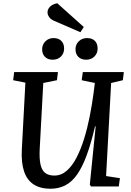

<svg xmlns="http://www.w3.org/2000/svg" viewBox="-20 -1146 805 1180"><path d="M632 -64 717 -51 710 0H539L532 -12L568 -369H564Q540 -266 513 -192.5Q486 -119 454 -73.5Q422 -28 381.5 -7Q341 14 290 14Q228 14 187 -12.5Q146 -39 128 -92.5Q110 -146 114 -225L136 -638L61 -653L67 -703H336L330 -653L246 -636L224 -230Q221 -171 229 -135Q237 -99 258 -83Q279 -67 314 -67Q356 -67 390 -96.5Q424 -126 450.5 -177.5Q477 -229 497 -293.5Q517 -358 531 -428.5Q545 -499 554 -566L563 -636L482 -653L489 -703H741L735 -653L663 -636ZM239 -843Q239 -872 259 -892Q279 -912 309 -912Q340 -912 357 -894.5Q374 -877 374 -848Q374 -818 354.5 -798.5Q335 -779 303 -779Q274 -779 256.5 -796.5Q239 -814 239 -843ZM444 -843Q444 -873 464.5 -892.5Q485 -912 515 -912Q546 -912 563 -895Q580 -878 580 -848Q580 -818 560 -798.5Q540 -779 510 -779Q479 -779 461.5 -796.5Q444 -814 444 -843ZM495 -980 474 -948 315 -1017Q293 -1026 282.5 -1040.5Q272 -1055 272 -1071Q272 -1083 279 -1094.5Q286 -1106 299.5 -1114.5Q313 -1123 332 -1126Z"/></svg>

Font: Literata 18pt Medium
Style: Italic
Weight: 500
Italic angle: -2°
Designer: Latin by Veronika Burian and Jose Scaglione. Greek by Irene Vlachou. Cyrillic by Vera Evstafieva
Foundry: TypeTogether
Version: Version 3.103;gftools[0.9.29]